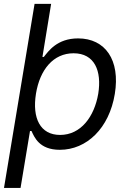

<svg xmlns="http://www.w3.org/2000/svg" viewBox="-23 -747 652 972"><path d="M372.2 -552.6C265.6 -552.6 221.6 -487.2 198.9 -458.8H191.8L235.8 -727.3H152L-2.8 204.5H81L128.9 -83.8H136.4C150.6 -54 174.7 11.4 279.8 11.4C416.2 11.4 529.8 -98 558.2 -271.3C586.6 -443.2 509.9 -552.6 372.2 -552.6ZM474.4 -272.7C454.5 -156.2 386.4 -63.9 281.2 -63.9C180.4 -63.9 139.2 -149.1 159.1 -272.7C179 -394.9 247.2 -477.3 349.4 -477.3C456 -477.3 492.9 -387.8 474.4 -272.7Z"/></svg>

Font: TID UI
Style: Italic
Weight: 400
Italic angle: -9.39999°
Designer: The TID Project Authors
Foundry: Bakken & Bæck
Version: Version 1.001;hotconv 1.0.109;makeotfexe 2.5.65596